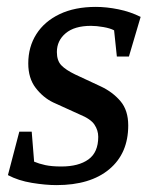

<svg xmlns="http://www.w3.org/2000/svg" viewBox="-20 -528 436 557"><path d="M144 9Q112 9 72.5 2.5Q33 -4 3 -20L36 -146H72L79 -59Q93 -53 111.5 -49Q130 -45 158 -45Q208 -45 236.5 -65.5Q265 -86 265 -131Q265 -150 254 -166.5Q243 -183 211 -196L134 -231Q105 -245 83.5 -273Q62 -301 62 -344Q62 -392 85.5 -429Q109 -466 153 -487Q197 -508 258 -508Q289 -508 323.5 -501Q358 -494 388 -479L354 -364H319L311 -440Q300 -446 280 -449.5Q260 -453 244 -453Q196 -453 170.5 -431.5Q145 -410 145 -377Q145 -352 158 -338.5Q171 -325 198 -312L273 -277Q307 -261 329.5 -234.5Q352 -208 352 -164Q352 -83 297 -37Q242 9 144 9Z"/></svg>

Font: Manuale Medium
Style: Italic
Weight: 500
Italic angle: -11°
Version: Version 1.002